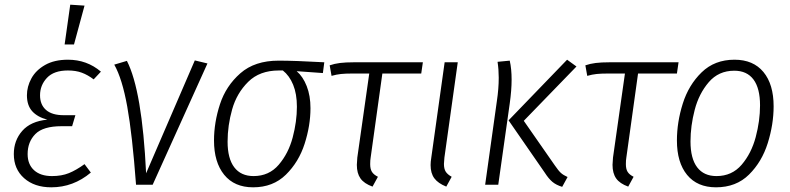

<svg xmlns="http://www.w3.org/2000/svg" viewBox="-20 -789 3375 820"><path d="M39 -131Q39 -189 75 -230Q111 -271 182 -278Q140 -289 117.5 -314Q95 -339 95 -382Q95 -419 114 -454Q133 -489 172.5 -511.5Q212 -534 270 -534Q351 -534 411 -483L380 -450Q355 -469 329.5 -478.5Q304 -488 270 -488Q210 -488 180.5 -456.5Q151 -425 151 -382Q151 -342 176.5 -319.5Q202 -297 252 -297H302L288 -250H243Q164 -250 131 -216.5Q98 -183 98 -131Q98 -87 125.5 -62Q153 -37 202 -37Q243 -37 274 -49.5Q305 -62 341 -88L368 -52Q293 11 199 11Q127 11 83 -28Q39 -67 39 -131ZM280 -769 341 -765 296 -599H256Z M604 -49 812 -531 866 -518 632 0H561Q545 -214 523.5 -333.5Q502 -453 468 -513L522 -529Q587 -402 604 -49Z M894 -189Q894 -266 919.5 -344Q945 -422 1006.5 -476Q1068 -530 1170 -530Q1239 -530 1365 -523L1359 -477L1247 -485Q1274 -462 1290 -421Q1306 -380 1306 -327Q1306 -253 1281 -175Q1256 -97 1201 -43Q1146 11 1061 11Q981 11 937.5 -42.5Q894 -96 894 -189ZM1248 -333Q1248 -388 1232 -427Q1216 -466 1188 -488H1171Q1089 -488 1040 -439.5Q991 -391 971.5 -322Q952 -253 952 -184Q952 -112 980.5 -74.5Q1009 -37 1063 -37Q1129 -37 1170.5 -85.5Q1212 -134 1230 -202Q1248 -270 1248 -333Z M1563 -116Q1561 -105 1561 -88Q1561 -67 1568.5 -55Q1576 -43 1594 -34L1571 8Q1535 -5 1519.5 -27Q1504 -49 1504 -85Q1504 -94 1506 -116L1557 -475H1485Q1455 -475 1436 -473Q1417 -471 1396 -465L1388 -510Q1408 -517 1432 -520Q1456 -523 1492 -523H1786L1779 -475H1613Z M1878 -116Q1876 -96 1876 -89Q1876 -68 1883.5 -56Q1891 -44 1909 -34L1886 8Q1851 -6 1835 -27.5Q1819 -49 1819 -84Q1819 -98 1822 -116L1879 -523H1935Z M2307 -51 2152 -275 2402 -534 2442 -505 2217 -273 2350 -82Q2365 -60 2375.5 -50.5Q2386 -41 2404 -33L2381 9Q2355 1 2339 -12.5Q2323 -26 2307 -51ZM2102 -357Q2110 -410 2110 -457Q2110 -492 2105 -525L2157 -530Q2165 -495 2165 -449Q2165 -404 2157 -347L2108 0H2052Z M2655 -116Q2653 -105 2653 -88Q2653 -67 2660.5 -55Q2668 -43 2686 -34L2663 8Q2627 -5 2611.5 -27Q2596 -49 2596 -85Q2596 -94 2598 -116L2649 -475H2577Q2547 -475 2528 -473Q2509 -471 2488 -465L2480 -510Q2500 -517 2524 -520Q2548 -523 2584 -523H2878L2871 -475H2705Z M2871 -189Q2871 -267 2896 -346.5Q2921 -426 2976.5 -480Q3032 -534 3117 -534Q3197 -534 3240.5 -481.5Q3284 -429 3284 -335Q3284 -258 3259 -178Q3234 -98 3179 -43.5Q3124 11 3038 11Q2958 11 2914.5 -42Q2871 -95 2871 -189ZM3226 -339Q3226 -412 3198 -449.5Q3170 -487 3116 -487Q3049 -487 3007 -438Q2965 -389 2947 -320Q2929 -251 2929 -185Q2929 -112 2957.5 -74.5Q2986 -37 3040 -37Q3106 -37 3147.5 -85.5Q3189 -134 3207.5 -203.5Q3226 -273 3226 -339Z"/></svg>

Font: Fira Sans Condensed Light
Style: Italic
Weight: 300
Width: 3
Italic angle: -8°
Designer: Carrois Corporate & Edenspiekermann AG
Foundry: Carrois Corporate GbR & Edenspiekermann AG
Version: Version 4.203